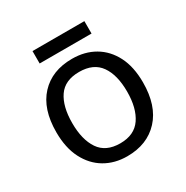

<svg xmlns="http://www.w3.org/2000/svg" viewBox="-159 -810 922 952"><g transform="rotate(-30 302.5 -333.5)"><path d="M551 -269Q551 -136 483.5 -63Q416 10 301 10Q230 10 174.5 -22.5Q119 -55 87 -117.5Q55 -180 55 -269Q55 -402 122 -474Q189 -546 304 -546Q377 -546 432.5 -513.5Q488 -481 519.5 -419.5Q551 -358 551 -269ZM146 -269Q146 -174 183.5 -118.5Q221 -63 303 -63Q384 -63 422 -118.5Q460 -174 460 -269Q460 -364 422 -418Q384 -472 302 -472Q220 -472 183 -418Q146 -364 146 -269ZM451 -677V-606H154V-677Z"/></g></svg>

Font: Noto Sans NKo
Style: Regular
Weight: 400
Designer: Monotype Design Team
Foundry: Monotype Imaging Inc.
Version: Version 2.003; ttfautohint (v1.8.4.7-5d5b)